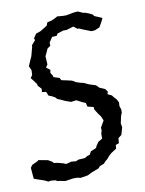

<svg xmlns="http://www.w3.org/2000/svg" viewBox="-91 -732 602 796"><g transform="rotate(-10 210.0 -333.5)"><path d="M152 3 119 8 100 4 86 2 80 -2 61 -4 50 -2 33 -10 18 -15 -8 -24 -10 -45 -12 -71 -4 -82 20 -93 24 -97 56 -91 63 -90 80 -80 85 -74 100 -72 123 -66 135 -61 158 -67 177 -65 188 -70 216 -72 226 -78 238 -82 245 -95 269 -105 270 -110 282 -128 300 -139V-159L304 -174L303 -184L319 -212L311 -231L303 -241L298 -249L289 -263L288 -274L263 -280L259 -296L243 -303L222 -314L200 -311L177 -319L160 -327L145 -333L138 -341L125 -348L112 -353L105 -370L88 -372L89 -386L75 -401L74 -408L63 -423L52 -437L60 -449L61 -469L53 -487L66 -517L70 -525L76 -548L80 -562L81 -571L97 -589L94 -597L106 -615L124 -621L141 -631L155 -640L160 -653L178 -657L194 -664L204 -670L229 -668H243L269 -673L283 -675H293L313 -666L321 -665L337 -659L351 -652L356 -645L388 -631L382 -618L369 -595L351 -587L347 -586L334 -585L298 -599L285 -605H278L263 -617L233 -608H219L194 -600L188 -591L169 -590L155 -569V-555L142 -546L133 -526L128 -516L130 -481L122 -469L138 -457L136 -444L145 -430V-425L170 -417L175 -407L183 -405L198 -402L219 -397L234 -388L253 -382L263 -380L285 -370L313 -361L325 -349L348 -339L357 -327L354 -316L371 -308L377 -300L388 -288L395 -274L394 -259L399 -244V-231L394 -219L387 -187L390 -171L384 -150L381 -140L367 -129L365 -108L351 -103L350 -88L327 -73L317 -64L305 -50L298 -45L289 -35L271 -28L264 -20L241 -11L233 -8L215 1L185 6L170 3Z"/></g></svg>

Font: Winky Rough Light
Style: Italic
Weight: 300
Italic angle: -8.97852°
Designer: Simon Atzbach
Foundry: typofactur
Version: Version 1.206; ttfautohint (v1.8.4.7-5d5b)